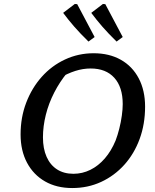

<svg xmlns="http://www.w3.org/2000/svg" viewBox="-20 -940 784 970"><path d="M345 10Q266 10 207.5 -23.5Q149 -57 116.5 -118Q84 -179 84 -261Q84 -347 112.5 -421.5Q141 -496 191 -552Q241 -608 308.5 -639.5Q376 -671 453 -671Q532 -671 590.5 -638Q649 -605 681 -544Q713 -483 713 -401Q713 -313 685.5 -238Q658 -163 608 -107.5Q558 -52 491 -21Q424 10 345 10ZM351 -62Q396 -62 436.5 -82Q477 -102 509.5 -139.5Q542 -177 564 -230Q574 -256 582.5 -289.5Q591 -323 595.5 -356Q600 -389 600 -414Q600 -500 557.5 -547Q515 -594 438 -594Q399 -594 360 -581.5Q321 -569 280 -545L320 -573Q282 -527 254 -472.5Q226 -418 211.5 -360Q197 -302 197 -246Q197 -189 215.5 -147.5Q234 -106 268.5 -84Q303 -62 351 -62ZM427 -730Q385 -771 355 -805.5Q325 -840 299 -875L358 -920L370 -919L458 -753ZM569 -730Q527 -771 497 -805.5Q467 -840 441 -875L500 -920L512 -919L600 -753Z"/></svg>

Font: Piazzolla Thin SemiBold
Style: Italic
Weight: 600
Italic angle: -11.3°
Version: Version 2.005